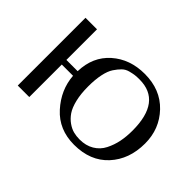

<svg xmlns="http://www.w3.org/2000/svg" viewBox="-94 -750 1002 1002"><g transform="rotate(45 407.0 -249.5)"><path d="M248 -239H165V1H80V-499H165V-273H248Q251 -382 324 -446.5Q397 -511 506 -511Q622 -511 693 -436.5Q764 -362 764 -255Q764 -138 695 -63Q626 12 506 12Q394 12 324.5 -65Q255 -142 248 -239ZM343 -255Q343 -201 353 -159.5Q363 -118 379.5 -94Q396 -70 418 -54.5Q440 -39 461.5 -33.5Q483 -28 507 -28Q553 -28 586.5 -48Q620 -68 637.5 -102.5Q655 -137 662.5 -174.5Q670 -212 670 -256Q670 -471 507 -471Q488 -471 475 -469.5Q462 -468 440.5 -462.5Q419 -457 404 -442.5Q389 -428 374 -405.5Q359 -383 351 -344.5Q343 -306 343 -255Z"/></g></svg>

Font: Tenor Sans
Style: Regular
Weight: 400
Designer: Denis Masharov
Foundry: Denis Masharov
Version: Version 1.1